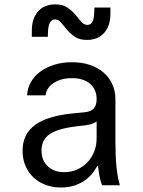

<svg xmlns="http://www.w3.org/2000/svg" viewBox="-20 -828 640 858"><path d="M411.8 -384.6Q411.8 -356.8 398.7 -342.8Q385.6 -328.8 357.2 -326.2L307.4 -321.4Q192.2 -310.4 136.5 -269.5Q80.8 -228.6 80.8 -154.2Q80.8 -117.8 93.5 -87.6Q106.2 -57.4 128.9 -35.7Q151.6 -14 183.3 -2Q215 10 252.8 10Q295.6 10 330.3 -5.5Q365 -21 389.4 -49.1Q413.8 -77.2 427.3 -116.8Q440.8 -156.4 440.8 -205.6L388.4 -85.6H418.4Q420.8 -59 425.2 -37.9Q429.6 -16.8 435.8 0H515.8Q505.2 -35.4 500.5 -82.5Q495.8 -129.6 495.8 -193V-384.4Q495.8 -421.6 481.7 -452.1Q467.6 -482.6 442.1 -504.4Q416.6 -526.2 381 -538.1Q345.4 -550 301.4 -550Q259 -550 223.2 -538.9Q187.4 -527.8 160.6 -508.3Q133.8 -488.8 118.1 -461.4Q102.4 -434 101.2 -402H183.4Q187.6 -436.2 220.3 -457.5Q253 -478.8 301.2 -478.8Q352.8 -478.8 382.3 -453.7Q411.8 -428.6 411.8 -384.6ZM411.8 -313V-210Q411.8 -177.8 400.7 -150.1Q389.6 -122.4 370.2 -102.2Q350.8 -82 324.2 -70.3Q297.6 -58.6 267.6 -58.6Q221 -58.6 193.2 -85.2Q165.4 -111.8 165.4 -155.6Q165.4 -202.8 201.2 -227.8Q237 -252.8 316.2 -262.6L363.8 -268.4Q404 -273.4 423 -295Q442 -316.6 442 -359.8ZM122.2 -663.6H193.8L194.4 -684.6Q195.4 -713 203.3 -727.1Q211.2 -741.2 225.8 -741.2Q241.4 -741.2 253.1 -726.8Q264.8 -712.4 279.1 -695.4Q293.4 -678.4 314 -664Q334.6 -649.6 368.8 -649.6Q417.8 -649.6 445.6 -681.1Q473.4 -712.6 473.4 -766.8V-794.4H401.8L401.2 -773.4Q400.2 -744.6 393 -730.7Q385.8 -716.8 370.6 -716.8Q354.4 -716.8 342.7 -731.2Q331 -745.6 316.5 -762.6Q302 -779.6 281.5 -794Q261 -808.4 226.8 -808.4Q177.8 -808.4 150 -776.9Q122.2 -745.4 122.2 -691.2Z"/></svg>

Font: CommitMonoV143 ExtLt
Style: Regular
Weight: 200
Monospace: yes
Designer: Eigil Nikolajsen
Foundry: Eigil Nikolajsen
Version: Version 1.143